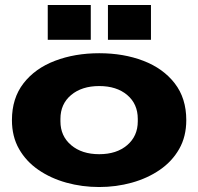

<svg xmlns="http://www.w3.org/2000/svg" viewBox="-20 -740 797 772"><path d="M379 12Q310 12 247 -5.5Q184 -23 134.5 -57Q85 -91 56.5 -141Q28 -191 28 -257Q28 -345 74.5 -405Q121 -465 201 -495.5Q281 -526 379 -526Q477 -526 556.5 -495.5Q636 -465 682.5 -405Q729 -345 729 -257Q729 -191 700.5 -141Q672 -91 622.5 -57Q573 -23 510 -5.5Q447 12 379 12ZM379 -120Q449 -120 491.5 -156.5Q534 -193 534 -252V-262Q534 -322 491.5 -358Q449 -394 379 -394Q309 -394 266 -358Q223 -322 223 -262V-252Q223 -193 266 -156.5Q309 -120 379 -120ZM172 -580V-720H345V-580ZM414 -580V-720H587V-580Z"/></svg>

Font: Special Gothic Extended Bold
Style: Regular
Weight: 700
Width: 7
Designer: Alistair McCready
Foundry: Monolith
Version: Version 1.000; ttfautohint (v1.8.4.7-5d5b)